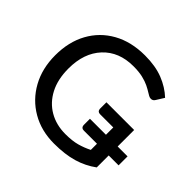

<svg xmlns="http://www.w3.org/2000/svg" viewBox="-177 -915 1112 1112"><g transform="rotate(45 379.0 -359.0)"><path d="M401.5 8Q297.5 8 217 -38.8Q136.5 -85.5 90.8 -168.2Q45 -251 45 -359Q45 -468.5 90.2 -551Q135.5 -633.5 218.5 -679.8Q301.5 -726 414 -726Q500 -726 562.2 -701.5Q624.5 -677 669.5 -634.5L639.5 -586.5Q631 -572 615 -572Q605.5 -572 596.8 -577Q588 -582 579 -587.5Q562.5 -598 540.5 -608.8Q518.5 -619.5 487 -627Q455.5 -634.5 410.5 -634.5Q292.5 -634.5 223 -560Q153.5 -485.5 153.5 -359Q153.5 -270.5 186.2 -207.5Q219 -144.5 276.8 -111Q334.5 -77.5 409.5 -77.5Q465 -77.5 504 -88.2Q543 -99 578.5 -117V-167.5H470.5Q449.5 -167.5 447.5 -188.5V-241H578.5V-301H470.5Q449.5 -301 447.5 -321.5V-376H674.5V-241H755.5V-167.5H674.5V-69.5Q621.5 -30.5 556.2 -11.2Q491 8 401.5 8Z"/></g></svg>

Font: Verano Sans Medium
Style: Regular
Weight: 500
Designer: Lukasz Dziedzic with Adam Twardoch and Botio Nikoltchev
Foundry: tyPoland Lukasz Dziedzic
Version: Version 3.001;December 28, 2019;FontCreator 12.0.0.2547 64-b